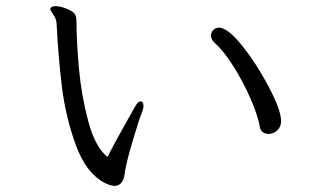

<svg xmlns="http://www.w3.org/2000/svg" viewBox="-20 -654 1040 625"><path d="M854 -218Q844 -218 836 -223.5Q828 -229 826 -240Q820 -277 795.5 -333Q771 -389 739 -439.5Q707 -490 679 -514Q667 -525 667 -538Q667 -549 674.5 -556.5Q682 -564 693 -564Q721 -564 768 -505.5Q815 -447 854 -373Q893 -299 895 -263V-260Q895 -241 882.5 -229.5Q870 -218 854 -218ZM144 -626Q147 -634 160 -634Q181 -634 209 -620Q222 -613 225.5 -604.5Q229 -596 229 -583Q229 -520 237 -431Q245 -342 267.5 -258.5Q290 -175 330 -143Q348 -180 396 -265L418 -304Q428 -324 438 -324Q442 -324 444.5 -320.5Q447 -317 447 -310Q447 -299 442 -288Q432 -263 412 -195.5Q392 -128 387 -97Q383 -49 353 -49Q340 -49 320 -59Q260 -91 227 -181.5Q194 -272 182 -368Q170 -464 164 -580Q163 -593 153.5 -606.5Q144 -620 144 -624Z"/></svg>

Font: Iansui 0.93
Style: Regular
Weight: 400
Designer: But Ko / Fontworks Inc.
Foundry: zi-hi.com / Fontworks Inc.
Version: Version 0.931